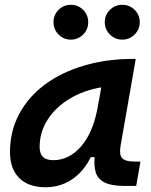

<svg xmlns="http://www.w3.org/2000/svg" viewBox="-20 -767 626 797"><path d="M168.9 10.3Q98.6 10.3 60.1 -27.8Q21.5 -65.9 21.5 -135.3Q21.5 -223.1 60.1 -294.7Q98.6 -366.2 167.7 -417Q236.8 -467.8 330.1 -495.1Q423.3 -522.5 532.2 -522.5H543.5L480.5 -161.6Q474.1 -125.5 486.8 -110.8Q499.5 -96.2 541 -96.2H563L545.4 4.9H499.5Q440.4 4.9 412.4 -10.5Q384.3 -25.9 377 -53Q369.6 -80.1 373 -114.7H356.9Q327.1 -54.7 278.6 -22.2Q230 10.3 168.9 10.3ZM200.7 -102.1Q267.6 -102.1 317.6 -160.4Q367.7 -218.8 386.2 -325.7L400.4 -404.3Q326.7 -392.1 268.8 -356.9Q210.9 -321.8 177.7 -270.3Q144.5 -218.8 144.5 -156.2Q144.5 -102.1 200.7 -102.1ZM487.3 -602.5Q457.5 -602.5 436.3 -623.8Q415 -645 415 -674.8Q415 -705.1 436.3 -726.1Q457.5 -747.1 487.3 -747.1Q517.6 -747.1 538.8 -726.1Q560.1 -705.1 560.1 -674.8Q560.1 -645 538.8 -623.8Q517.6 -602.5 487.3 -602.5ZM273.9 -602.5Q244.1 -602.5 223.1 -623.8Q202.1 -645 202.1 -674.8Q202.1 -705.1 223.1 -726.1Q244.1 -747.1 273.9 -747.1Q304.2 -747.1 325.2 -726.1Q346.2 -705.1 346.2 -674.8Q346.2 -645 325.2 -623.8Q304.2 -602.5 273.9 -602.5Z"/></svg>

Font: Cascadia Mono NF SemiBold
Style: Italic
Weight: 600
Italic angle: -10°
Monospace: yes
Designer: Aaron Bell
Foundry: Saja Typeworks
Version: Version 2404.023; ttfautohint (v1.8.4)